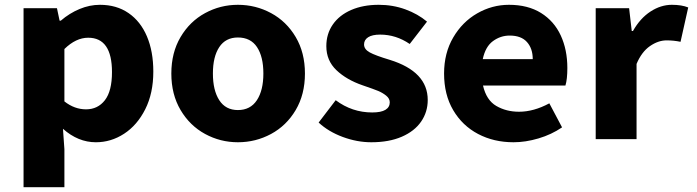

<svg xmlns="http://www.w3.org/2000/svg" viewBox="-20 -579 2899 799"><path d="M78 -545H217L228 -493H233Q269 -524 311 -541.5Q353 -559 396 -559Q465 -559 515 -524.5Q565 -490 591.5 -427.5Q618 -365 618 -281Q618 -191 584.5 -124.5Q551 -58 496.5 -22.5Q442 13 379 13Q305 13 242 -43L248 42V200H78ZM446 -279Q446 -422 347 -422Q296 -422 248 -375V-157Q290 -124 338 -124Q387 -124 416.5 -162Q446 -200 446 -279Z M693 -273Q693 -360 731.5 -425Q770 -490 833.5 -524.5Q897 -559 970 -559Q1044 -559 1108 -524.5Q1172 -490 1210.5 -425Q1249 -360 1249 -273Q1249 -186 1210.5 -121Q1172 -56 1108 -21.5Q1044 13 970 13Q897 13 833.5 -21.5Q770 -56 731.5 -121Q693 -186 693 -273ZM1076 -273Q1076 -343 1049.5 -383Q1023 -423 970 -423Q919 -423 892.5 -383Q866 -343 866 -273Q866 -203 892.5 -162Q919 -121 970 -121Q1022 -121 1049 -162Q1076 -203 1076 -273Z M1306 -69 1377 -162Q1445 -111 1529 -111Q1566 -111 1584 -122Q1602 -133 1602 -153Q1602 -169 1587 -181Q1572 -193 1554 -200.5Q1536 -208 1489 -224Q1422 -247 1380 -287Q1338 -327 1338 -387Q1338 -438 1365 -477Q1392 -516 1441.5 -537.5Q1491 -559 1556 -559Q1615 -559 1667 -540Q1719 -521 1757 -489L1685 -396Q1628 -435 1562 -435Q1529 -435 1512 -424Q1495 -413 1495 -394Q1495 -374 1518.5 -361Q1542 -348 1602 -330Q1760 -281 1760 -163Q1760 -113 1732.5 -73Q1705 -33 1652 -10Q1599 13 1525 13Q1466 13 1406.5 -9Q1347 -31 1306 -69Z M1828 -273Q1828 -358 1866 -423Q1904 -488 1966 -523.5Q2028 -559 2098 -559Q2177 -559 2231.5 -525Q2286 -491 2313.5 -431.5Q2341 -372 2341 -296Q2341 -249 2333 -223H1990Q2004 -162 2045.5 -138Q2087 -114 2140 -114Q2201 -114 2266 -149L2319 -49Q2275 -19 2221 -3Q2167 13 2117 13Q2035 13 1969.5 -21.5Q1904 -56 1866 -120.5Q1828 -185 1828 -273ZM2197 -333Q2197 -377 2173 -404Q2149 -431 2101 -431Q2063 -431 2031.5 -408Q2000 -385 1989 -333Z M2459 -545H2598L2609 -450H2614Q2644 -503 2687 -531Q2730 -559 2776 -559Q2817 -559 2844 -548L2812 -405Q2784 -411 2754 -411Q2719 -411 2684.5 -387Q2650 -363 2629 -313V0H2459Z"/></svg>

Font: Nebula Sans Bold
Style: Regular
Weight: 700
Designer: Paul D. Hunt for Adobe (as Source Sans)
Foundry: Nebula Entertainment & Broadcasting LLC
Version: Version 1.010